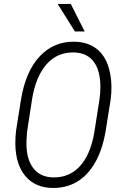

<svg xmlns="http://www.w3.org/2000/svg" viewBox="-20 -929 617 959"><path d="M240.2 9.8Q154.8 7.8 106.4 -50Q58.1 -107.9 56.6 -210.4Q56.2 -244.6 60.5 -278.3L84 -426.3Q106.9 -571.3 178 -647.2Q249 -723.1 354 -720.7Q411.1 -719.2 452.1 -692.6Q493.2 -666 514.4 -615Q535.6 -564 536.6 -499.5Q537.1 -465.3 532.7 -431.6L507.8 -275.9Q492.2 -181.2 454.6 -116.2Q417 -51.3 362.8 -20Q308.6 11.2 240.2 9.8ZM477.1 -433.6Q480.5 -459 481.4 -486.3Q482.9 -572.3 449.7 -618.7Q416.5 -665 350.1 -667Q266.1 -669.4 211.9 -607.4Q157.7 -545.4 139.6 -429.7L115.2 -271L112.3 -225.6Q109.4 -141.1 143.3 -93Q177.2 -44.9 243.7 -43Q324.2 -40.5 377.7 -97.4Q431.2 -154.3 450.7 -265.6ZM402.8 -772H354L268.1 -909.2H333.5Z"/></svg>

Font: TypoPRO Roboto
Style: Italic
Weight: 300
Italic angle: -12°
Designer: Google
Version: Version 2.136; 2016